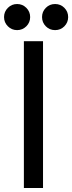

<svg xmlns="http://www.w3.org/2000/svg" viewBox="-26 -935 359 955"><path d="M201.9 -804.2Q183.1 -823.2 183.1 -850.1Q183.1 -877 201.9 -896Q220.7 -915 248 -915Q275.4 -915 294.2 -896Q313 -877 313 -850.1Q313 -823.2 294.2 -804.2Q275.4 -785.2 248 -785.2Q220.7 -785.2 201.9 -804.2ZM13.2 -804.2Q-5.9 -823.2 -5.9 -850.1Q-5.9 -877 13.2 -896Q32.2 -915 59.1 -915Q85.9 -915 105 -896Q124 -877 124 -850.1Q124 -823.2 105 -804.2Q85.9 -785.2 59.1 -785.2Q32.2 -785.2 13.2 -804.2ZM92.8 0V-730H188V0Z"/></svg>

Font: Miedinger*
Style: Book
Weight: 400
Version: Version 001.000